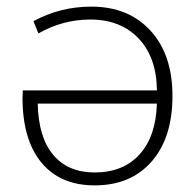

<svg xmlns="http://www.w3.org/2000/svg" viewBox="-20 -550 584 580"><path d="M256 -530Q368 -530 434.5 -457.5Q501 -385 501 -260Q501 -134 438 -62Q375 10 266 10Q162 10 105 -59Q48 -128 48 -255Q48 -258 48.5 -266Q49 -274 49 -277H454Q453 -377 398.5 -434Q344 -491 253 -491Q170 -491 96 -449L81 -486Q162 -530 256 -530ZM454 -237H94Q96 -136 140.5 -82.5Q185 -29 266 -29Q352 -29 401.5 -83.5Q451 -138 454 -237Z"/></svg>

Font: Mplus 1p Light
Style: Regular
Weight: 300
Version: Version 1.061